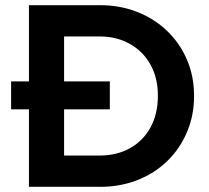

<svg xmlns="http://www.w3.org/2000/svg" viewBox="-20 -723 807 743"><path d="M23 -408H405V-300H23ZM185 0V-121H364Q432 -121 483 -149.5Q534 -178 562.5 -230Q591 -282 591 -353Q591 -422 562 -473.5Q533 -525 482 -553.5Q431 -582 364 -582H182V-703H366Q444 -703 510.5 -677Q577 -651 626.5 -603.5Q676 -556 703.5 -492Q731 -428 731 -352Q731 -276 703.5 -211.5Q676 -147 627 -99.5Q578 -52 511.5 -26Q445 0 368 0ZM92 0V-703H228V0Z"/></svg>

Font: Outfit SemiBold
Style: Regular
Weight: 600
Designer: Rodrigo Fuenzalida
Foundry: fragTYPE
Version: Version 1.100;gftools[0.9.27]